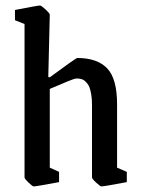

<svg xmlns="http://www.w3.org/2000/svg" viewBox="-20 -666 514 695"><path d="M102.1 8.8Q97.7 8.8 83.3 -5.1Q68.8 -19 68.8 -23.9V-579.1L34.2 -592.8V-629.9Q116.2 -646 125 -646Q129.4 -646 144.8 -631.8Q160.2 -617.7 160.2 -612.8L154.8 -387.2L160.2 -386.2Q254.9 -456.1 259.8 -456.1Q332 -456.1 367.9 -418.7Q403.8 -381.3 403.8 -288.1V-59.1L439 -43.9V-6.8Q356 8.8 347.2 8.8Q342.8 8.8 327.9 -5.1Q313 -19 313 -23.9V-288.1Q313 -308.1 310.3 -323.7Q307.6 -339.4 304.2 -348.9Q300.8 -358.4 294.7 -365.2Q288.6 -372.1 284.4 -375.2Q280.3 -378.4 272.9 -380.1Q265.6 -381.8 263.2 -381.8Q260.7 -381.8 254.9 -381.8Q247.1 -381.8 160.2 -344.2V-59.1L193.8 -43.9V-6.8Q110.8 8.8 102.1 8.8Z"/></svg>

Font: Grenze
Style: Regular
Weight: 400
Designer: Renata Polastri
Foundry: Omnibus-Type
Version: Version 1.002;PS 001.002;hotconv 1.0.88;makeotf.lib2.5.64775